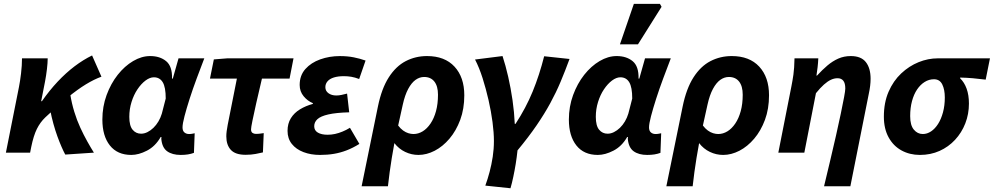

<svg xmlns="http://www.w3.org/2000/svg" viewBox="-20 -803 5228 1010"><path d="M11 0 79.7 -345.2Q85.7 -375 90.7 -416.7Q95.7 -458.4 95.7 -496.1H230.9Q230.9 -472.7 226.9 -439.2Q222.9 -405.6 216.9 -374L196.6 -270.8H200.6Q240.2 -327.6 283.4 -373.6Q326.7 -419.6 372.3 -454.2Q418 -488.8 464.4 -511.3L513.6 -399.6Q475.6 -386 432 -359.5Q388.5 -333 336 -290.2Q283.5 -247.4 218 -185.2Q191.3 -159.7 173.9 -124.6Q156.5 -89.5 144.4 -30.4L138.4 0ZM323.3 10.1Q314 -6.9 303.5 -31.2Q292.9 -55.5 281.9 -85.7Q270.9 -116 261.1 -151.3Q251.3 -186.5 243.6 -226.3L349.7 -306.2Q357.2 -259.4 370.8 -215.1Q384.3 -170.8 402.4 -131.6Q420.5 -92.4 439.3 -58.8Q458 -25.3 474 0Z M670.6 12Q597.5 12 558 -37.9Q518.5 -87.8 518.5 -174Q518.5 -242.2 540.7 -302.8Q562.9 -363.3 599.2 -409.4Q635.6 -455.5 680.3 -481.8Q724.9 -508.1 769.9 -508.1Q821.2 -508.1 853.9 -481.3Q886.7 -454.4 885 -389.6H889L919.1 -496.1H1054.7Q1035.2 -445.2 1014.6 -390Q994 -334.7 977.5 -283.2Q961 -231.6 950.6 -191.8Q940.2 -152 940.2 -132.9Q940.2 -114.7 950 -106.4Q959.8 -98 974.4 -98Q984.5 -98 991.2 -99.5Q997.8 -101 1004.1 -102L1000.2 1.1Q985.6 6.5 968.5 9.3Q951.4 12 930.5 12Q886.2 12 859.4 -7.2Q832.6 -26.4 828.5 -72.4Q828.5 -74 828.8 -76.7Q829 -79.4 829.2 -82.2H825.2Q797 -33.2 753.2 -10.6Q709.4 12 670.6 12ZM722.1 -99.7Q738.9 -99.7 755.6 -108Q772.2 -116.2 787.1 -130.6Q802 -145 813.5 -164.4Q824.9 -183.8 831.3 -205.3L851.8 -284.7Q851.8 -344.2 836.1 -370.3Q820.4 -396.4 789.4 -396.4Q768.3 -396.4 745.5 -379.4Q722.7 -362.3 703.2 -333.3Q683.7 -304.3 672 -266.7Q660.2 -229.2 660.2 -188.3Q660.2 -141.5 677.6 -120.6Q695 -99.7 722.1 -99.7Z M1271.8 11.3Q1218.2 11.3 1194.3 -14.6Q1170.5 -40.5 1170.5 -85.7Q1170.5 -98.9 1172.4 -113.3Q1174.3 -127.7 1177.8 -146.3L1226.1 -389.4H1084.5L1104.9 -490.5L1175.5 -496.1H1524L1503.2 -389.4H1357.9Q1340.5 -316.8 1327.8 -259.9Q1315 -203 1307.8 -167.4Q1300.6 -131.8 1300.6 -122.6Q1300.6 -109 1308.2 -103.9Q1315.8 -98.7 1325.6 -98.7Q1339.3 -98.7 1348.9 -100.2Q1358.5 -101.7 1367.3 -102.7L1363.1 -1.3Q1347.4 2.5 1324.2 6.9Q1300.9 11.3 1271.8 11.3Z M1663.6 12Q1615.5 12 1576.5 -2.8Q1537.6 -17.6 1515.1 -45.9Q1492.6 -74.2 1492.6 -114.5Q1492.6 -153.2 1510.2 -181.4Q1527.8 -209.6 1558.2 -228Q1588.6 -246.4 1625.7 -256.4V-260.4Q1598.3 -271.4 1577.3 -296.7Q1556.4 -322 1556.4 -356Q1556.4 -406.2 1586.4 -439.9Q1616.3 -473.5 1664.8 -490.8Q1713.2 -508 1767.8 -508Q1807.5 -508 1840.5 -501.5Q1873.5 -494.9 1903 -484.5L1869.4 -387.4Q1847 -395.9 1828.1 -399.1Q1809.2 -402.3 1789 -402.3Q1757.8 -402.3 1736.1 -395.4Q1714.5 -388.6 1703 -375.3Q1691.5 -362 1691.5 -344.4Q1691.5 -324.4 1707.9 -312.6Q1724.2 -300.7 1749.2 -300.7Q1762.5 -300.7 1776.5 -303.7Q1790.4 -306.7 1805.8 -310.7L1817 -212.2Q1747.3 -210.3 1707 -201Q1666.7 -191.8 1649.8 -176.1Q1632.9 -160.5 1632.9 -139Q1632.9 -116.6 1652.1 -105.4Q1671.3 -94.2 1703.2 -94.2Q1723.3 -94.2 1742.6 -98.4Q1762 -102.7 1781.4 -110.7Q1800.9 -118.6 1820.9 -130.8L1870.5 -46Q1836.1 -24.6 1803.5 -12.1Q1771 0.4 1736.8 6.2Q1702.7 12 1663.6 12Z M1882.3 176.7 1968 -242.6Q1987.5 -337.6 2025.2 -396.2Q2062.9 -454.9 2114.4 -481.5Q2165.9 -508.1 2226.3 -508.1Q2319.4 -508.1 2370.9 -452.5Q2422.4 -396.8 2422.4 -301.8Q2422.4 -230.4 2401 -172.6Q2379.5 -114.8 2344.3 -73.4Q2309.2 -32.1 2266.6 -10Q2224 12 2181.1 12Q2144.5 12 2111.3 -3.9Q2078 -19.8 2054.6 -50.1Q2047 -9.6 2041 27.7Q2035 65 2029.9 101.8Q2024.7 138.7 2020.7 176.7ZM2155.1 -98Q2180.5 -98 2203.5 -112.1Q2226.5 -126.1 2244.8 -153.2Q2263.2 -180.3 2273.6 -218.5Q2284 -256.6 2284 -304.8Q2284 -349.7 2265 -373.9Q2246 -398.1 2211.1 -398.1Q2187.4 -398.1 2166 -382.9Q2144.7 -367.6 2127.3 -335.3Q2109.9 -302.9 2098.8 -252.6L2074.5 -142.7Q2087.1 -126.1 2100.6 -116.4Q2114.2 -106.6 2128.2 -102.3Q2142.2 -98 2155.1 -98Z M2533 173.4Q2545.6 138.8 2555.7 100.6Q2565.8 62.3 2572 21.5Q2578.2 -19.4 2578.2 -61.3Q2578.2 -104.5 2570.9 -160.6Q2563.6 -216.6 2550 -276.3Q2536.3 -336.1 2518.6 -392Q2500.8 -447.8 2478.9 -489.9L2623.5 -508.1Q2639.6 -459.3 2653.3 -399.4Q2666.9 -339.6 2676.1 -276.1Q2685.2 -212.7 2687.9 -151.5H2691.9Q2746.7 -235.3 2782.1 -321.6Q2817.5 -408 2842.5 -507.1L2976 -492.8Q2952.9 -429.9 2929.1 -373.2Q2905.3 -316.5 2874.9 -260.7Q2844.5 -204.8 2802.8 -143.8Q2761.1 -82.8 2702.3 -11.9Q2698.5 24.5 2692.8 59.8Q2687 95 2680.1 127.5Q2673.3 160 2665.3 187.3Z M3124.6 12Q3051.5 12 3012 -37.9Q2972.5 -87.8 2972.5 -174Q2972.5 -242.2 2994.7 -302.8Q3016.9 -363.3 3053.2 -409.4Q3089.6 -455.5 3134.3 -481.8Q3178.9 -508.1 3223.9 -508.1Q3275.2 -508.1 3307.9 -481.3Q3340.7 -454.4 3339 -389.6H3343L3373.1 -496.1H3508.7Q3489.2 -445.2 3468.6 -390Q3448 -334.7 3431.5 -283.2Q3415 -231.6 3404.6 -191.8Q3394.2 -152 3394.2 -132.9Q3394.2 -114.7 3404 -106.4Q3413.8 -98 3428.4 -98Q3438.5 -98 3445.2 -99.5Q3451.8 -101 3458.1 -102L3454.2 1.1Q3439.6 6.5 3422.5 9.3Q3405.4 12 3384.5 12Q3340.2 12 3313.4 -7.2Q3286.6 -26.4 3282.5 -72.4Q3282.5 -74 3282.8 -76.7Q3283 -79.4 3283.2 -82.2H3279.2Q3251 -33.2 3207.2 -10.6Q3163.4 12 3124.6 12ZM3176.1 -99.7Q3192.9 -99.7 3209.6 -108Q3226.2 -116.2 3241.1 -130.6Q3256 -145 3267.5 -164.4Q3278.9 -183.8 3285.3 -205.3L3305.8 -284.7Q3305.8 -344.2 3290.1 -370.3Q3274.4 -396.4 3243.4 -396.4Q3222.3 -396.4 3199.5 -379.4Q3176.7 -362.3 3157.2 -333.3Q3137.7 -304.3 3126 -266.7Q3114.2 -229.2 3114.2 -188.3Q3114.2 -141.5 3131.6 -120.6Q3149 -99.7 3176.1 -99.7ZM3241.2 -569.9 3314.4 -782.7H3451.5L3460.1 -767.2L3336.1 -569.9Z M3485.3 176.7 3571 -242.6Q3590.5 -337.6 3628.2 -396.2Q3665.9 -454.9 3717.4 -481.5Q3768.9 -508.1 3829.3 -508.1Q3922.4 -508.1 3973.9 -452.5Q4025.4 -396.8 4025.4 -301.8Q4025.4 -230.4 4004 -172.6Q3982.5 -114.8 3947.3 -73.4Q3912.2 -32.1 3869.6 -10Q3827 12 3784.1 12Q3747.5 12 3714.3 -3.9Q3681 -19.8 3657.6 -50.1Q3650 -9.6 3644 27.7Q3638 65 3632.9 101.8Q3627.7 138.7 3623.7 176.7ZM3758.1 -98Q3783.5 -98 3806.5 -112.1Q3829.5 -126.1 3847.8 -153.2Q3866.2 -180.3 3876.6 -218.5Q3887 -256.6 3887 -304.8Q3887 -349.7 3868 -373.9Q3849 -398.1 3814.1 -398.1Q3790.4 -398.1 3769 -382.9Q3747.7 -367.6 3730.3 -335.3Q3712.9 -302.9 3701.8 -252.6L3677.5 -142.7Q3690.1 -126.1 3703.6 -116.4Q3717.2 -106.6 3731.2 -102.3Q3745.2 -98 3758.1 -98Z M4314.9 176.7Q4331.1 109.5 4347.2 41.5Q4363.3 -26.6 4377.7 -89.7Q4392.1 -152.9 4402.9 -205Q4413.7 -257.2 4420.2 -291.7Q4426.6 -326.1 4426.6 -337.2Q4426.6 -365.3 4416.1 -378.4Q4405.7 -391.5 4385.9 -391.5Q4368.2 -391.5 4350.8 -383.3Q4333.3 -375.1 4314 -357.9Q4294.6 -340.6 4272.2 -312.8L4211.1 0H4074.3L4143 -348.1Q4149 -377.9 4153.7 -410.6Q4158.4 -443.4 4159.4 -496.1H4284.6Q4283.6 -472.7 4280.9 -449.2Q4278.2 -425.7 4274.9 -405.2H4277.7Q4305.5 -435.5 4332.6 -458.5Q4359.8 -481.5 4389.8 -494.8Q4419.8 -508.1 4455.4 -508.1Q4509.9 -508.1 4534.8 -476.2Q4559.7 -444.4 4559.7 -388.6Q4559.7 -370.9 4557.3 -351Q4554.9 -331 4549.9 -308L4453.3 176.7Z M4819.2 12Q4765.6 12 4722.6 -11.5Q4679.6 -34.9 4654.6 -80.2Q4629.5 -125.5 4629.5 -189.5Q4629.5 -263.5 4654.4 -320.6Q4679.3 -377.8 4720.8 -416.8Q4762.4 -455.8 4812.3 -476Q4862.2 -496.1 4913.2 -496.1H5187.6L5165.1 -384.1Q5128.2 -388.7 5096.8 -391.5Q5065.3 -394.2 5030.7 -395V-391Q5052.8 -369.9 5064.9 -336.3Q5077 -302.7 5077 -258.1Q5077 -203 5057.9 -154Q5038.8 -105 5004 -67.5Q4969.3 -30.1 4922.3 -9Q4875.2 12 4819.2 12ZM4834.4 -98Q4857.2 -98 4877.8 -111.9Q4898.5 -125.7 4914.7 -151.1Q4930.9 -176.6 4940.5 -212.1Q4950.1 -247.7 4950.1 -290.2Q4950.1 -331.8 4936.7 -358.9Q4923.3 -386.1 4893.1 -386.1Q4866.9 -386.1 4844.2 -371.9Q4821.5 -357.8 4804.2 -332.2Q4787 -306.6 4777.5 -271.1Q4767.9 -235.6 4767.9 -191.9Q4767.9 -144.3 4787.1 -121.2Q4806.3 -98 4834.4 -98Z"/></svg>

Font: Source Sans 3 VF
Style: Italic
Weight: 200
Italic angle: -11°
Designer: Paul D. Hunt
Foundry: Adobe Systems Incorporated
Version: Version 3.042;hotconv 1.0.118;makeotfexe 2.5.65603